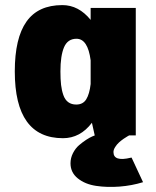

<svg xmlns="http://www.w3.org/2000/svg" viewBox="-20 -531 610 753"><path d="M486.5 0Q484 1.5 479.8 3.8Q475.5 6 465 13.2Q454.5 20.5 446.5 27.8Q438.5 35 431.8 45.5Q425 56 425 65.5Q425 104 493 87.5Q495 87 496 87L541 183.5Q497.5 197 448.8 200.8Q400 204.5 356.8 198Q313.5 191.5 285 168.5Q256.5 145.5 256.5 109.5Q256.5 88.5 266.2 69.5Q276 50.5 290 38.5Q304 26.5 318.2 17.2Q332.5 8 342 4L352 0H351.5L340.5 -49.5Q294.5 11 227 11Q38 11 38 -251Q38 -381.5 83.8 -446.2Q129.5 -511 224.5 -511Q288.5 -511 335.5 -453V-500H512.5V0ZM217 -251Q217 -220 219.5 -198.2Q222 -176.5 228.5 -158Q235 -139.5 247.8 -130.2Q260.5 -121 279 -121Q305.5 -121 318.2 -141.5Q331 -162 335.5 -201.5V-294.5Q324.5 -379 280 -379Q245.5 -379 231.2 -345.8Q217 -312.5 217 -251Z"/></svg>

Font: League Mono Narrow ExtraBold
Style: Regular
Weight: 800
Width: 3
Designer: Tyler Finck
Foundry: The League of Moveable Type / Tyler Finck
Version: Version 2.210